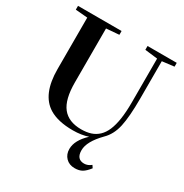

<svg xmlns="http://www.w3.org/2000/svg" viewBox="-196 -815 1125 1176"><g transform="rotate(30 366.0 -227.0)"><path d="M370.1 13.2Q264.6 13.2 202.6 -24.9Q102.1 -86.9 102.1 -265.1V-628.9L17.1 -636.2V-663.1H325.2V-636.2L234.9 -628.9V-247.6Q234.9 -127 278.3 -72.3Q321.8 -17.6 411.1 -17.6Q449.2 -17.6 478.5 -27.1Q507.8 -36.6 530.8 -58.1Q553.7 -79.6 568.4 -114.3Q583 -148.9 590.6 -199Q598.1 -249 598.1 -315.9V-625.5L508.8 -636.2V-663.1H715.3V-636.2L630.9 -626V-360.4Q630.9 -234.4 615.5 -163.6Q600.1 -92.8 555.7 -49.8Q477.5 29.8 477.5 91.8Q477.5 155.3 531.7 155.3Q557.6 155.3 580.6 136.2L592.3 153.8Q568.8 184.1 547.9 196.3Q526.9 208.5 496.1 208.5Q456.5 208.5 432.9 184.1Q409.2 159.7 409.2 122.1Q409.2 60.5 477.1 -2.9Q430.2 13.2 370.1 13.2Z"/></g></svg>

Font: Elstob SemiBold
Style: Regular
Weight: 600
Designer: Peter S. Baker
Version: Version 1.015